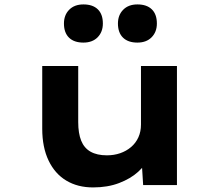

<svg xmlns="http://www.w3.org/2000/svg" viewBox="-20 -825 984 856"><path d="M395.1 10.6Q326.3 10.6 275.5 -19.9Q224.7 -50.3 196.5 -109.4Q168.3 -168.4 168.3 -251.3V-530.7H328.7V-281Q328.7 -230.8 341.9 -197.9Q355.1 -165 383.8 -148.7Q412.6 -132.5 456.6 -132.5Q488.2 -132.5 515.6 -141.9Q543 -151.3 564.1 -169.2Q585.2 -187 596.9 -212.6Q608.5 -238.2 608.5 -269.6V-530.7H768.9V0H618.2L611.4 -108.9L640.8 -120.9Q629.4 -89.3 595.7 -58.8Q562 -28.3 511 -8.9Q460 10.6 395.1 10.6ZM592.6 -635.1Q551 -635.1 528.4 -657.2Q505.8 -679.4 505.8 -720.2Q505.8 -757.8 529.2 -781.5Q552.6 -805.3 592.6 -805.3Q634.2 -805.3 656.8 -783.4Q679.4 -761.5 679.4 -720.2Q679.4 -682.6 656 -658.8Q632.7 -635.1 592.6 -635.1ZM351.9 -635.1Q310.2 -635.1 287.6 -657.2Q265.1 -679.4 265.1 -720.2Q265.1 -757.8 288.4 -781.5Q311.8 -805.3 351.9 -805.3Q393.5 -805.3 416.1 -783.4Q438.6 -761.5 438.6 -720.2Q438.6 -682.6 415.3 -658.8Q391.9 -635.1 351.9 -635.1Z"/></svg>

Font: Lexend Tera
Style: Regular
Weight: 400
Designer: Bonnie Shaver-Troup, Thomas Jockin
Foundry: Lexend
Version: Version 1.007